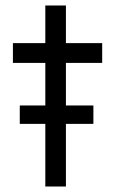

<svg xmlns="http://www.w3.org/2000/svg" viewBox="-20 -679 411 699"><path d="M145 0V-228H52V-295H145V-450H27V-522H145V-659H220V-522H352V-450H220V-295H320V-228H220V0Z"/></svg>

Font: Lexend Deca Light
Style: Regular
Weight: 300
Designer: Bonnie Shaver-Troup, Thomas Jockin
Foundry: Lexend
Version: Version 1.008; ttfautohint (v1.8.4.7-5d5b)